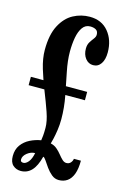

<svg xmlns="http://www.w3.org/2000/svg" viewBox="-112 -766 553 832"><g transform="rotate(15 164.0 -349.5)"><path d="M5 -356V-393.5H257.5V-356ZM67.5 12Q47 12 32.5 -1Q18 -14 18 -42Q18 -71.5 32.8 -91.8Q47.5 -112 71 -123.8Q94.5 -135.5 119.5 -139.5Q121 -147 122.2 -160.8Q123.5 -174.5 123.5 -196Q123.5 -225 109.8 -264.8Q96 -304.5 78 -349.5Q60 -394.5 46.5 -439.2Q33 -484 33 -522Q33 -590.5 55 -632.2Q77 -674 111.5 -692.5Q146 -711 185 -711Q238.5 -711 269 -674Q299.5 -637 299.5 -581.5Q299.5 -549.5 286.8 -530.8Q274 -512 252 -512Q231 -512 217.2 -529.5Q203.5 -547 203.5 -573.5Q203.5 -591 211 -603Q218.5 -615 226 -624.5Q233.5 -634 233.5 -643.5Q233.5 -659 223.2 -665Q213 -671 197.5 -671Q176 -671 163.2 -653Q150.5 -635 145.2 -605.8Q140 -576.5 140 -543Q140 -502.5 150 -454Q160 -405.5 170 -353.5Q180 -301.5 180 -250Q180 -224.5 176.5 -200.8Q173 -177 169 -160.2Q165 -143.5 163 -137Q179.5 -133.5 191.5 -123.2Q203.5 -113 212.8 -101.2Q222 -89.5 231 -81Q240 -72.5 250 -72.5Q262 -72.5 269 -80.8Q276 -89 277 -98.5H308.5Q308.5 -62 299.8 -38.5Q291 -15 275 -3.8Q259 7.5 237 7.5Q219 7.5 204.8 -4.2Q190.5 -16 179.2 -31.8Q168 -47.5 160 -59.8Q152 -72 146.5 -73Q135.5 -29.5 116 -8.8Q96.5 12 67.5 12ZM69.5 -25Q80.5 -25 91.8 -38.2Q103 -51.5 108.5 -79Q90 -79 73.2 -65.8Q56.5 -52.5 56.5 -36.5Q56.5 -30 60.2 -27.5Q64 -25 69.5 -25Z"/></g></svg>

Font: Imbue Thin 10pt
Style: Bold
Weight: 700
Version: Version 1.102